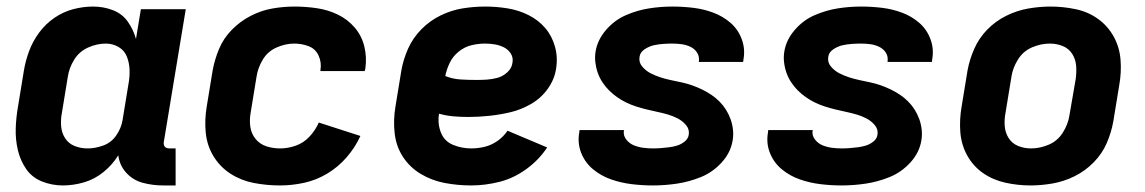

<svg xmlns="http://www.w3.org/2000/svg" viewBox="-20 -558 3496 586"><path d="M172 8Q204 8 236.5 -1.5Q269 -11 296 -33Q323 -55 341 -84Q345 -53 365.5 -30.5Q386 -8 416 0Q446 8 478 8H516V-105H496Q491 -105 486.5 -107.5Q482 -110 480.5 -115Q479 -120 480 -125L547 -530H410L395 -439Q387 -468 370 -492Q353 -516 324.5 -527Q296 -538 264 -538Q234 -538 203.5 -530Q173 -522 146 -503.5Q119 -485 99.5 -458.5Q80 -432 69 -402.5Q58 -373 53 -343L35 -233Q29 -199 28 -165.5Q27 -132 34.5 -100Q42 -68 60 -42Q78 -16 108.5 -4Q139 8 172 8ZM247 -105Q226 -105 207.5 -112.5Q189 -120 178.5 -136.5Q168 -153 166.5 -173.5Q165 -194 169 -214L187 -324Q191 -351 206.5 -376Q222 -401 249 -413Q276 -425 303 -425Q324 -425 342 -414.5Q360 -404 367.5 -384.5Q375 -365 375.5 -343.5Q376 -322 372 -301L354 -191Q350 -167 335 -145Q320 -123 295.5 -114Q271 -105 247 -105Z M835 8Q871 8 908 0Q945 -8 978.5 -28Q1012 -48 1038 -78Q1064 -108 1080 -143L953 -184Q943 -161 925 -141.5Q907 -122 883 -113.5Q859 -105 835 -105Q813 -105 793 -111.5Q773 -118 760 -134Q747 -150 744 -171Q741 -192 745 -214L763 -324Q767 -351 782 -376Q797 -401 824 -413Q851 -425 878 -425Q901 -425 922 -417Q943 -409 952.5 -388Q962 -367 958 -344V-341H1093L1095 -348Q1100 -383 1092 -416Q1084 -449 1062.5 -474Q1041 -499 1011 -513.5Q981 -528 947 -533Q913 -538 878 -538Q845 -538 811 -532Q777 -526 745 -509.5Q713 -493 687.5 -467Q662 -441 648.5 -408.5Q635 -376 629 -343L611 -233Q604 -192 608 -152.5Q612 -113 632 -80.5Q652 -48 684 -27.5Q716 -7 755 0.5Q794 8 835 8Z M1418 8Q1461 8 1504.5 -3Q1548 -14 1586.5 -42Q1625 -70 1650 -108L1529 -159Q1517 -141 1498.5 -128Q1480 -115 1459.5 -110Q1439 -105 1418 -105Q1389 -105 1362.5 -116Q1336 -127 1325.5 -154Q1315 -181 1320 -211Q1341 -205 1363.5 -203Q1386 -201 1409 -201H1410Q1441 -201 1473.5 -204.5Q1506 -208 1538 -215.5Q1570 -223 1600.5 -240.5Q1631 -258 1651.5 -286.5Q1672 -315 1677 -347Q1683 -382 1674 -415Q1665 -448 1644 -472.5Q1623 -497 1593 -512Q1563 -527 1529 -532.5Q1495 -538 1461 -538Q1427 -538 1392.5 -532.5Q1358 -527 1325 -511Q1292 -495 1266 -468.5Q1240 -442 1225.5 -409.5Q1211 -377 1205 -343L1187 -233Q1180 -192 1184.5 -151.5Q1189 -111 1210 -79Q1231 -47 1264.5 -27Q1298 -7 1337.5 0.5Q1377 8 1418 8ZM1434 -314Q1409 -314 1385 -315.5Q1361 -317 1339 -326Q1343 -346 1352.5 -366Q1362 -386 1380 -400.5Q1398 -415 1419 -420Q1440 -425 1460 -425Q1476 -425 1490.5 -422.5Q1505 -420 1518 -413.5Q1531 -407 1539 -394.5Q1547 -382 1544 -366Q1542 -350 1528.5 -337.5Q1515 -325 1498.5 -320.5Q1482 -316 1466 -315Q1450 -314 1434 -314Z M1973 8Q2009 8 2046 2.5Q2083 -3 2119 -17.5Q2155 -32 2182.5 -62Q2210 -92 2216 -129Q2219 -146 2217 -163Q2215 -180 2209.5 -195Q2204 -210 2195.5 -223.5Q2187 -237 2175.5 -248.5Q2164 -260 2150.5 -269Q2137 -278 2122.5 -285Q2108 -292 2092.5 -297.5Q2077 -303 2060.5 -306.5Q2044 -310 2027.5 -313.5Q2011 -317 1995.5 -322Q1980 -327 1965.5 -334.5Q1951 -342 1940 -355Q1929 -368 1932 -385Q1934 -399 1948 -408Q1962 -417 1976 -420Q1990 -423 2004 -424Q2018 -425 2032 -425Q2047 -425 2061 -423Q2075 -421 2087.5 -415Q2100 -409 2107.5 -397.5Q2115 -386 2113 -371V-369H2248Q2249 -372 2249 -376Q2255 -408 2244 -438Q2233 -468 2210 -488Q2187 -508 2158 -519Q2129 -530 2097 -534Q2065 -538 2032 -538Q1997 -538 1961.5 -532.5Q1926 -527 1891 -512Q1856 -497 1830 -467Q1804 -437 1798 -402Q1795 -385 1797 -368Q1799 -351 1804.5 -335.5Q1810 -320 1819 -306.5Q1828 -293 1839 -282Q1850 -271 1863.5 -261.5Q1877 -252 1891.5 -245Q1906 -238 1921.5 -233Q1937 -228 1953.5 -224Q1970 -220 1986.5 -216.5Q2003 -213 2018.5 -208.5Q2034 -204 2048.5 -196.5Q2063 -189 2074 -176Q2085 -163 2082 -146Q2080 -134 2069 -125.5Q2058 -117 2046 -113.5Q2034 -110 2022 -108.5Q2010 -107 1997.5 -106Q1985 -105 1973 -105Q1958 -105 1943 -107Q1928 -109 1914.5 -114.5Q1901 -120 1891.5 -132Q1882 -144 1884 -159L1885 -161H1749Q1748 -158 1748 -154Q1742 -121 1754 -91Q1766 -61 1790.5 -41Q1815 -21 1845 -10.5Q1875 0 1907.5 4Q1940 8 1973 8Z M2549 8Q2585 8 2622 2.5Q2659 -3 2695 -17.5Q2731 -32 2758.5 -62Q2786 -92 2792 -129Q2795 -146 2793 -163Q2791 -180 2785.5 -195Q2780 -210 2771.5 -223.5Q2763 -237 2751.5 -248.5Q2740 -260 2726.5 -269Q2713 -278 2698.5 -285Q2684 -292 2668.5 -297.5Q2653 -303 2636.5 -306.5Q2620 -310 2603.5 -313.5Q2587 -317 2571.5 -322Q2556 -327 2541.5 -334.5Q2527 -342 2516 -355Q2505 -368 2508 -385Q2510 -399 2524 -408Q2538 -417 2552 -420Q2566 -423 2580 -424Q2594 -425 2608 -425Q2623 -425 2637 -423Q2651 -421 2663.5 -415Q2676 -409 2683.5 -397.5Q2691 -386 2689 -371V-369H2824Q2825 -372 2825 -376Q2831 -408 2820 -438Q2809 -468 2786 -488Q2763 -508 2734 -519Q2705 -530 2673 -534Q2641 -538 2608 -538Q2573 -538 2537.5 -532.5Q2502 -527 2467 -512Q2432 -497 2406 -467Q2380 -437 2374 -402Q2371 -385 2373 -368Q2375 -351 2380.5 -335.5Q2386 -320 2395 -306.5Q2404 -293 2415 -282Q2426 -271 2439.5 -261.5Q2453 -252 2467.5 -245Q2482 -238 2497.5 -233Q2513 -228 2529.5 -224Q2546 -220 2562.5 -216.5Q2579 -213 2594.5 -208.5Q2610 -204 2624.5 -196.5Q2639 -189 2650 -176Q2661 -163 2658 -146Q2656 -134 2645 -125.5Q2634 -117 2622 -113.5Q2610 -110 2598 -108.5Q2586 -107 2573.5 -106Q2561 -105 2549 -105Q2534 -105 2519 -107Q2504 -109 2490.5 -114.5Q2477 -120 2467.5 -132Q2458 -144 2460 -159L2461 -161H2325Q2324 -158 2324 -154Q2318 -121 2330 -91Q2342 -61 2366.5 -41Q2391 -21 2421 -10.5Q2451 0 2483.5 4Q2516 8 2549 8Z M3125 8Q3158 8 3192.5 2Q3227 -4 3259.5 -20Q3292 -36 3318 -62.5Q3344 -89 3358 -121.5Q3372 -154 3378 -188L3396 -298Q3403 -337 3400 -375.5Q3397 -414 3379 -446.5Q3361 -479 3331 -500.5Q3301 -522 3263 -530Q3225 -538 3186 -538Q3153 -538 3118.5 -532Q3084 -526 3051.5 -510Q3019 -494 2993.5 -468Q2968 -442 2953.5 -409Q2939 -376 2933 -343L2915 -233Q2908 -193 2911 -154.5Q2914 -116 2932 -83.5Q2950 -51 2980 -30Q3010 -9 3048 -0.5Q3086 8 3125 8ZM3127 -105Q3106 -105 3087.5 -112.5Q3069 -120 3058.5 -136.5Q3048 -153 3046.5 -173.5Q3045 -194 3049 -214L3067 -324Q3071 -351 3087 -376.5Q3103 -402 3130 -413.5Q3157 -425 3184 -425Q3205 -425 3223.5 -417.5Q3242 -410 3252.5 -393.5Q3263 -377 3264.5 -357Q3266 -337 3263 -316L3244 -206Q3240 -179 3224 -153.5Q3208 -128 3181 -116.5Q3154 -105 3127 -105Z"/></svg>

Font: Iosevka Sparkle Extrabold
Style: Italic
Weight: 800
Italic angle: -9°
Designer: Belleve Invis
Foundry: Belleve Invis
Version: Version 4.5.0; ttfautohint (v1.8.3)